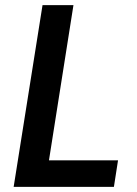

<svg xmlns="http://www.w3.org/2000/svg" viewBox="-20 -725 530 745"><path d="M33 0 145 -705H265L170 -103H438L422 0Z"/></svg>

Font: Nunito Sans 10pt Condensed
Style: Bold Italic
Weight: 700
Width: 3
Italic angle: -9°
Designer: Vernon Adams
Foundry: Vernon Adams
Version: Version 3.101;gftools[0.9.27]